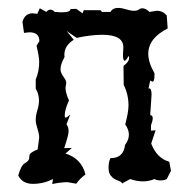

<svg xmlns="http://www.w3.org/2000/svg" viewBox="-20 -461 484 488"><path d="M64 6.3Q36.6 6.3 26.4 -15.1Q33.7 -41.5 43.7 -46.6Q53.7 -51.8 54.2 -59.1L54.7 -64.9Q54.7 -73.2 75.7 -81.1L79.6 -110.8Q79.6 -117.7 78.1 -123.3Q76.7 -128.9 75.2 -134Q73.7 -139.2 72.3 -144.5Q70.8 -149.9 70.8 -156.7Q70.8 -167.5 75 -180.9Q79.1 -194.3 79.1 -205.6Q79.1 -221.7 70.8 -235.8V-258.8Q79.6 -279.8 79.6 -303.2Q79.6 -317.4 72.8 -344.7L80.1 -356.4Q80.1 -378.9 54.7 -378.9L41 -377.4L37.1 -405.3Q43 -427.2 63 -427.2L74.7 -425.8L81.1 -439.9L97.7 -430.7Q102.5 -436.5 108.4 -436.5Q113.8 -436.5 119.1 -430.7L136.2 -429.7Q159.2 -429.7 159.2 -438L173.8 -438.5L189.9 -427.2L192.9 -435.1H235.4L239.3 -430.7H260.7Q266.6 -440.9 280.3 -440.9Q289.1 -440.9 300.5 -437.3Q312 -433.6 320.3 -433.6Q328.6 -433.6 332.8 -436.8Q336.9 -439.9 341.8 -439.9Q350.6 -439.9 359.9 -430.7L377.9 -433.6Q394.5 -433.6 403.8 -421.4L406.2 -388.7Q356.9 -363.8 356.9 -324.2Q356.9 -302.2 372.6 -274.9V-269Q372.6 -253.4 367.2 -253.4L361.8 -256.3L357.4 -235.8L359.4 -236.3Q365.2 -236.3 365.2 -220.2L361.8 -168.5Q368.2 -168 368.2 -160.6Q368.2 -154.3 363.8 -142.6V-128.9L375.5 -129.9L364.3 -96.2Q378.4 -59.1 410.2 -49.8L414.6 -26.9L403.8 -5.9Q397.5 -2.4 388.2 -2.4Q378.9 -2.4 372.6 -5.9Q358.4 0 343.3 0Q327.6 0 311 -5.9L290 5.4Q290 2 284.7 0Q279.3 -2 272.9 -5.1Q266.6 -8.3 261.2 -14.9Q255.9 -21.5 255.9 -34.7Q255.9 -49.8 260.7 -59.1H261.7Q293.9 -59.1 297.9 -92.8Q307.6 -105.5 307.6 -118.7Q307.6 -131.3 298.3 -145Q306.6 -175.8 306.6 -192.9Q306.6 -221.2 294.4 -245.1L293.9 -293.5Q308.1 -303.7 308.1 -314L307.1 -319.3Q300.3 -306.6 296.9 -306.6Q292.5 -306.6 292.5 -322.3L293.5 -340.8Q293.5 -372.6 240.2 -372.6Q225.6 -372.6 209.2 -370.6Q192.9 -368.7 174.8 -364.7L149.4 -382.3L167.5 -359.9Q143.6 -345.2 143.6 -321.8L144 -315.9Q133.8 -297.4 133.8 -285.2Q133.8 -279.8 136 -275.1Q138.2 -270.5 141.1 -266.4Q144 -262.2 146.2 -258.3Q148.4 -254.4 148.4 -250L146.5 -237.8Q146.5 -225.1 155.3 -205.6Q144.5 -182.1 144.5 -167Q144.5 -162.1 147 -162.1Q150.4 -162.1 158.7 -170.4L148.9 -145Q154.3 -138.2 154.3 -127.4Q154.3 -117.2 143.1 -84.5L162.6 -85L146.5 -70.8Q187 -58.1 197.3 -17.6Q184.6 -8.8 173.8 5.9L151.4 2Q143.1 2 133.3 3.2Q123.5 4.4 112.8 6.8L114.7 -5.9Q90.3 6.3 64 6.3Z"/></svg>

Font: Truetypewriter PolyglOTT
Style: Regular
Weight: 400
Designer: Sergey Beatoff a.k.a. Sam_T
Version: Version 3.76